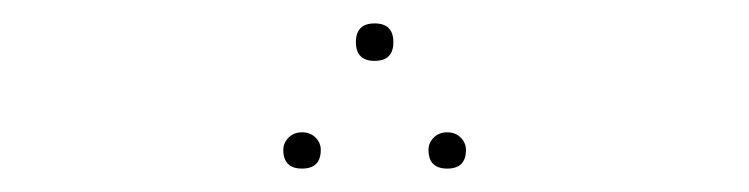

<svg xmlns="http://www.w3.org/2000/svg" viewBox="-20 -737 640 164"><path d="M316 -701Q316 -685 300 -685Q284 -685 284 -701Q284 -717 300 -717Q316 -717 316 -701ZM222 -609Q222 -615 226.5 -619.5Q231 -624 238 -624Q245 -624 249.5 -619.5Q254 -615 254 -609Q254 -593 238 -593Q222 -593 222 -609ZM346 -609Q346 -615 350.5 -619.5Q355 -624 362 -624Q369 -624 373.5 -619.5Q378 -615 378 -609Q378 -593 362 -593Q346 -593 346 -609Z"/></svg>

Font: FiraGO Thin
Style: Regular
Weight: 100
Designer: bBox Type
Foundry: bBox Type GmbH
Version: Version 1.001;PS 001.001;hotconv 1.0.88;makeotf.lib2.5.64775